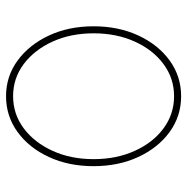

<svg xmlns="http://www.w3.org/2000/svg" viewBox="-12 -582 605 620"><g transform="rotate(-90 290.0 -271.5)"><path d="M289.8 11.4Q225.5 11.4 174.4 -25.7Q123.2 -62.9 93.6 -127Q63.9 -191.1 63.9 -271.3Q63.9 -351.9 93.6 -415.8Q123.2 -479.8 174.4 -516.9Q225.5 -554 289.8 -554Q354 -554 405 -516.7Q456 -479.4 485.8 -415.5Q515.6 -351.6 515.6 -271.3Q515.6 -191.1 486 -127Q456.3 -62.9 405.2 -25.7Q354 11.4 289.8 11.4ZM289.8 -11.4Q347.7 -11.4 393.6 -45.5Q439.6 -79.5 466.3 -138.5Q492.9 -197.4 492.9 -271.3Q492.9 -345.2 466.1 -403.9Q439.3 -462.7 393.5 -497Q347.7 -531.2 289.8 -531.2Q232.2 -531.2 186.3 -497Q140.3 -462.7 113.5 -403.9Q86.6 -345.2 86.6 -271.3Q86.6 -197.4 113.3 -138.5Q139.9 -79.5 185.9 -45.5Q231.9 -11.4 289.8 -11.4Z"/></g></svg>

Font: Inter Thin BETA
Style: Regular
Weight: 100
Designer: Rasmus Andersson
Foundry: rsms
Version: Version 3.011;git-f93a4a705